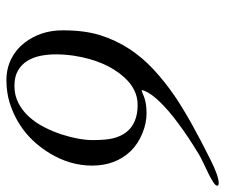

<svg xmlns="http://www.w3.org/2000/svg" viewBox="-73 -639 727 621"><g transform="rotate(90 290.5 -328.5)"><path d="M572.8 -672.4Q580.6 -672.4 580.6 -667.2Q580.6 -662.1 568.8 -654.5Q557.1 -647 540.8 -638.9Q524.4 -630.9 507.6 -623Q490.7 -615.2 479 -608.2Q467.3 -601.1 447.5 -588.6Q427.7 -576.2 405.8 -560.8Q383.8 -545.4 361.3 -528.1Q338.9 -510.7 320.3 -492.7Q277.8 -452.1 271 -423.3Q274.9 -423.3 280.5 -425.8Q286.1 -428.2 293.9 -431.2Q314.9 -439 346.7 -439Q378.4 -439 411.4 -425.5Q444.3 -412.1 467.8 -388.7Q515.6 -339.4 515.6 -262.7Q515.6 -191.9 476.1 -126.5Q417.5 -29.3 312 3.9Q278.3 14.2 239.7 14.2Q201.2 14.2 170.2 -1.5Q139.2 -17.1 118.7 -43.9Q78.1 -96.2 78.1 -167.7Q78.1 -239.3 94 -289.6Q109.9 -339.8 137.9 -382.8Q166 -425.8 205.3 -462.2Q244.6 -498.5 291 -530.3Q365.2 -580.6 498 -646.5Q549.8 -672.4 572.8 -672.4ZM415 -165Q433.1 -222.2 433.1 -264.9Q433.1 -307.6 427.2 -331.3Q421.4 -355 408.2 -372.6Q379.4 -410.2 319.3 -410.2Q269 -410.2 229.5 -366.2Q176.3 -307.1 160.2 -204.1Q155.8 -173.3 155.8 -146.5Q155.8 -119.6 160.6 -95.7Q165.5 -71.8 177.2 -53Q189 -34.2 208.5 -22.9Q228 -11.7 258.1 -11.7Q288.1 -11.7 313 -24.4Q337.9 -37.1 357.4 -58.6Q377 -80.1 391.1 -107.7Q405.3 -135.3 415 -165Z"/></g></svg>

Font: Cardo-Italic
Style: Italic
Weight: 400
Italic angle: -12°
Designer: David J. Perry
Foundry: David J. Perry
Version: Version 0.991